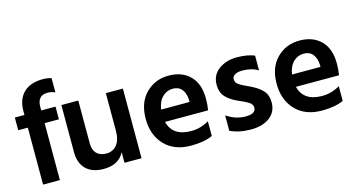

<svg xmlns="http://www.w3.org/2000/svg" viewBox="-87 -1179 2942 1584"><g transform="rotate(-15 1384.0 -387.5)"><path d="M35.2 -456.1V-564.5H117.2V-596.7Q117.2 -698.2 174.8 -754.4Q232.4 -810.5 338.9 -810.5Q379.9 -810.5 412.1 -799.8V-678.7Q378.9 -692.4 347.7 -692.4Q260.7 -692.4 260.7 -595.7V-564.5H382.8V-456.1H260.7V30.3H117.2V-456.1Z M432.6 -163.1V-564.5H577.1V-197.3Q577.1 -141.6 606.4 -111.8Q635.7 -82 689.5 -82Q743.2 -82 777.8 -122.6Q812.5 -163.1 812.5 -245.1V-564.5H958V30.3H812.5V-60.5Q764.6 35.2 634.8 35.2Q539.1 35.2 485.8 -16.1Q432.6 -67.4 432.6 -163.1Z M1598.6 -308.6Q1598.6 -255.9 1590.8 -209H1222.7Q1254.9 -80.1 1414.1 -80.1Q1494.1 -80.1 1565.4 -123V2.9Q1496.1 36.1 1380.9 36.1Q1238.3 36.1 1156.7 -49.8Q1075.2 -135.7 1075.2 -273.9Q1075.2 -412.1 1153.8 -491.2Q1232.4 -570.3 1348.1 -570.3Q1463.9 -570.3 1531.2 -502Q1598.6 -433.6 1598.6 -308.6ZM1217.8 -315.4H1460.9V-333Q1459 -388.7 1432.1 -422.9Q1405.3 -457 1354.5 -457Q1303.7 -457 1266.1 -420.9Q1228.5 -384.8 1217.8 -315.4Z M1712.9 -392.6Q1712.9 -476.6 1776.4 -523.4Q1839.8 -570.3 1930.7 -570.3Q2021.5 -570.3 2082 -544.9V-418.9Q2026.4 -453.1 1946.3 -453.1Q1904.3 -453.1 1882.8 -438.5Q1861.3 -423.8 1861.3 -405.3Q1861.3 -386.7 1866.7 -376Q1872.1 -365.2 1886.7 -355.5Q1901.4 -345.7 1911.1 -340.3Q1920.9 -335 1945.3 -323.7Q1969.7 -312.5 1979.5 -307.6Q2043 -277.3 2078.6 -239.3Q2114.3 -201.2 2114.3 -136.7Q2114.3 -56.6 2053.7 -10.7Q1993.2 35.2 1892.6 35.2Q1792 35.2 1715.8 -1V-132.8Q1792 -80.1 1878.4 -80.1Q1964.8 -80.1 1964.8 -131.8Q1964.8 -167 1918.9 -189.5L1898.4 -200.2Q1886.7 -206.1 1852.5 -220.7Q1787.1 -249 1750 -288.6Q1712.9 -328.1 1712.9 -392.6Z M2716.8 -308.6Q2716.8 -255.9 2709 -209H2340.8Q2373 -80.1 2532.2 -80.1Q2612.3 -80.1 2683.6 -123V2.9Q2614.3 36.1 2499 36.1Q2356.4 36.1 2274.9 -49.8Q2193.4 -135.7 2193.4 -273.9Q2193.4 -412.1 2272 -491.2Q2350.6 -570.3 2466.3 -570.3Q2582 -570.3 2649.4 -502Q2716.8 -433.6 2716.8 -308.6ZM2335.9 -315.4H2579.1V-333Q2577.1 -388.7 2550.3 -422.9Q2523.4 -457 2472.7 -457Q2421.9 -457 2384.3 -420.9Q2346.7 -384.8 2335.9 -315.4Z"/></g></svg>

Font: GenEi M Gothic v2 Bold
Style: Regular
Weight: 700
Version: Version 2.0